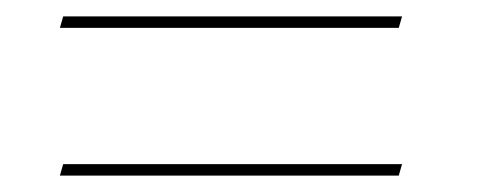

<svg xmlns="http://www.w3.org/2000/svg" viewBox="-20 -347 590 234"><path d="M53 -313 57 -327H470L466 -313ZM53 -133 57 -147H470L466 -133Z"/></svg>

Font: EauTest Thin
Style: Italic
Weight: 250
Italic angle: -12°
Designer: Christian Thalmann (Catharsis Fonts)
Version: Version 0.001;PS 000.001;hotconv 1.0.88;makeotf.lib2.5.64775